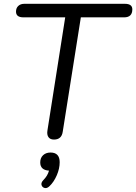

<svg xmlns="http://www.w3.org/2000/svg" viewBox="-20 -725 714 1007"><path d="M263 7Q243 7 234 -6Q225 -19 229 -42L322 -634H103Q64 -634 64 -664Q64 -683 76 -694Q88 -705 107 -705H635Q674 -705 674 -676Q674 -634 631 -634H404L309 -34Q303 7 263 7ZM240 251Q227 264 214.5 261Q202 258 198 246Q194 234 207 220Q230 197 237 170Q191 167 191 127Q191 103 206 89Q221 75 245 75Q293 75 293 126Q293 159 278 194Q263 229 240 251Z"/></svg>

Font: Nunito
Style: Italic
Weight: 400
Italic angle: -9°
Designer: Vernon Adams
Foundry: Vernon Adams
Version: Version 3.601; ttfautohint (v1.8.2.53-6de2)